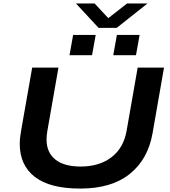

<svg xmlns="http://www.w3.org/2000/svg" viewBox="-20 -1078 984 1110"><path d="M833 -1058.1 654.8 -917H549.8L418.9 -1058.1H526.9L606 -973.1L714.8 -1058.1ZM381.8 -758.8 402.8 -876H533.2L512.2 -758.8ZM634.8 -758.8 655.8 -876H787.1L766.1 -758.8ZM443.8 12.2Q268.6 12.2 181.4 -55.4Q94.2 -123 94.2 -246.1Q94.2 -280.3 102.1 -323.2L166 -687H317.9L253.9 -321.8Q249 -293.5 249 -272.9Q249 -196.8 299.6 -156Q350.1 -115.2 445.8 -115.2Q554.7 -115.2 624.8 -169.2Q694.8 -223.1 711.9 -321.8L775.9 -687H928.2L861.8 -307.1Q835.4 -156.7 730 -72.3Q624.5 12.2 443.8 12.2Z"/></svg>

Font: Archivo Expanded SemiBold
Style: Italic
Weight: 600
Width: 7
Italic angle: -10°
Designer: Hector Gatti
Foundry: Omnibus-Type
Version: Version 2.001